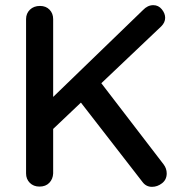

<svg xmlns="http://www.w3.org/2000/svg" viewBox="-20 -723 702 744"><path d="M569 1Q546 1 532 -18L283 -339L360 -417L614 -86Q626 -70 626 -51Q626 -27 608 -13Q590 1 569 1ZM574 -703Q594 -703 607 -687Q620 -671 620 -654Q620 -636 605 -621L174 -212L168 -330L534 -684Q552 -703 574 -703ZM133 0Q110 0 95.5 -14.5Q81 -29 81 -51V-649Q81 -671 96 -685.5Q111 -700 135 -700Q158 -700 172 -685.5Q186 -671 186 -649V-51Q185 -29 171 -14.5Q157 0 133 0Z"/></svg>

Font: Quicksand Light SemiBold
Style: Regular
Weight: 600
Version: Version 3.004